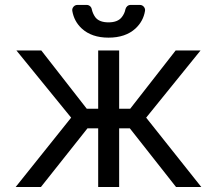

<svg xmlns="http://www.w3.org/2000/svg" viewBox="-20 -747 867 767"><path d="M42.6 0 264.2 -277 45.5 -545.5H144.9L326.7 -312.5H372.2V-545.5H456V-312.5H500L681.8 -545.5H781.2L563.9 -277L784.1 0H683.2L498.6 -234.4H456V0H372.2V-234.4H329.5L143.5 0ZM481.2 -710.6Q478 -693.2 466.6 -678.6Q450.6 -657.7 413.4 -657.7Q376.1 -657.7 360.4 -678.6Q350.5 -692.8 346.6 -710.2Q345.2 -717.7 339.5 -722.5Q333.8 -727.3 326.3 -727.3H289.4Q279.8 -727.3 273.6 -720Q267.4 -712.7 268.8 -703.5Q275.9 -661.6 306.5 -633.2Q346.2 -596.6 413.4 -596.6Q481.5 -596.6 521.3 -633.2Q552.6 -662.3 559.3 -703.5Q560.7 -712.7 554.5 -720Q548.3 -727.3 538.7 -727.3H501.8Q494.3 -727.3 488.6 -722.5Q483 -717.7 481.2 -710.6Z"/></svg>

Font: DeltaSans
Style: Regular
Weight: 400
Designer: Rasmus Andersson
Foundry: rsms
Version: Version 3.012